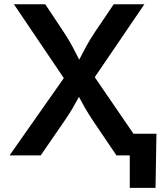

<svg xmlns="http://www.w3.org/2000/svg" viewBox="-20 -748 790 924"><path d="M25.9 0 287.1 -372.1 46.9 -727.5H197.8L286.1 -594.7Q313.5 -552.7 329.3 -522.7Q345.2 -492.7 361.3 -460.9Q377.4 -492.2 393.6 -522.5Q409.7 -552.7 437.5 -594.7L527.3 -727.5H674.8L436 -376.5L693.8 0H540.5L430.2 -163.1Q404.3 -202.1 389.9 -227.3Q375.5 -252.4 359.9 -281.7Q344.2 -252.9 329.6 -227.5Q314.9 -202.1 288.1 -163.1L175.8 0ZM604.5 156.2V0H564V-104.5H732.9L728.5 156.2Z"/></svg>

Font: Inter SemiBold
Style: Regular
Weight: 600
Designer: Rasmus Andersson
Foundry: rsms
Version: Version 4.001;git-9221beed3